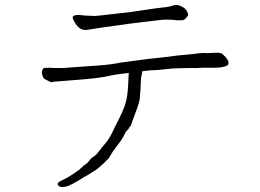

<svg xmlns="http://www.w3.org/2000/svg" viewBox="-20 -716 1040 768"><path d="M540 -335Q541 -313 523 -268Q506 -223 505 -218Q503 -211 500 -210Q499 -209 498 -208Q497 -206 495 -202Q493 -198 490 -196Q487 -194 483 -188Q480 -181 472 -167Q464 -152 447 -131Q431 -111 424 -98Q417 -84 409 -77Q402 -70 392 -60Q368 -38 357 -32Q346 -26 341 -22Q335 -18 326 -13Q317 -9 304 0Q262 26 245 30Q224 35 215 28Q210 24 211 18Q213 12 225 7Q253 -7 262.5 -13.5Q272 -20 277.5 -23.5Q283 -27 288 -31Q293 -35 296 -36Q299 -38 301 -41Q304 -44 307 -46Q310 -48 312 -51Q314 -55 322 -58Q328 -62 336 -72Q344 -84 355 -90Q365 -96 376 -111Q388 -127 401 -142Q416 -160 426 -180Q436 -201 440 -209Q474 -274 482 -302.5Q490 -331 492 -366Q494 -401 495 -422Q495 -423 495 -424Q486 -423 476 -422Q435 -417 429 -415Q387 -406 380 -406Q350 -401 257 -394Q184 -389 185 -387Q185 -387 184 -387Q159 -399 158 -400Q152 -405 149 -417Q146 -426 149 -434Q151 -442 157 -444Q160 -445 175 -445Q188 -445 201 -444Q222 -444 232 -444Q239 -444 274 -447L373 -454Q420 -457 465 -466Q469 -466 502 -471Q556 -478 571 -480Q675 -491 690 -494Q704 -495 752 -500Q780 -504 794 -504Q808 -503 823 -504Q838 -505 846 -505Q858 -505 861 -504Q867 -503 875 -495Q885 -486 889 -479Q894 -472 894 -465Q894 -457 889 -454Q882 -450 866 -447Q860 -446 835 -445Q823 -445 814 -445Q791 -445 790 -445Q766 -443 742 -444Q684 -443 671 -442Q599 -434 583 -435Q567 -433 549 -431Q548 -418 544 -405Q543 -372 542 -358Q541 -344 540 -335ZM631 -637Q596 -633 552 -628Q509 -623 431.5 -612Q354 -601 335 -597.5Q316 -594 305.5 -599.5Q295 -605 289 -612Q283 -619 275.5 -633Q268 -647 272.5 -651Q277 -655 285.5 -656Q294 -657 318 -654Q352 -652 359 -652Q374 -653 442 -661Q496 -667 503 -668Q534 -673 571 -678Q603 -683 630 -686Q656 -688 672 -694Q688 -700 706 -690.5Q724 -681 729 -669Q734 -657 732 -654Q730 -651 723.5 -643Q717 -635 707 -635Q697 -635 687 -635Q669 -637 668 -637Q640 -638 631 -637Z"/></svg>

Font: ToneOZ-Pinyin-Tsuipita-TC
Style: Regular
Weight: 400
Designer: ÂÆ£ÂøóÂáåJeffrey Xuan(jeffreyx@gmail.com, ToneOZ.com) ÈòøÂù§(cjkFonts)
Foundry: ToneOZ
Version: Version 0.24071